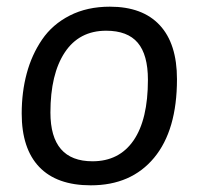

<svg xmlns="http://www.w3.org/2000/svg" viewBox="-20 -549 609 575"><path d="M309 -529Q407 -529 458.5 -473.5Q510 -418 510 -312Q510 -159 441.5 -76.5Q373 6 252 6Q150 6 97.5 -49Q45 -104 45 -209Q45 -273 60 -329Q75 -385 106 -430.5Q137 -476 189 -502.5Q241 -529 309 -529ZM298 -457Q217 -457 174 -392Q131 -327 131 -212Q131 -66 257 -66Q337 -66 380 -128.5Q423 -191 423 -310Q423 -385 392.5 -421Q362 -457 298 -457Z"/></svg>

Font: Asap
Style: Italic
Weight: 400
Italic angle: -6°
Designer: Pablo Cosgaya
Foundry: Pablo Cosgaya
Version: Version 1.007;PS 001.007;hotconv 1.0.70;makeotf.lib2.5.58329